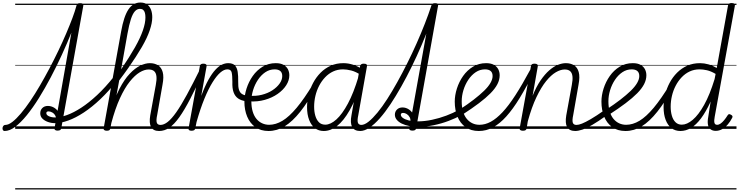

<svg xmlns="http://www.w3.org/2000/svg" viewBox="-120 -1018 5839 1517"><path d="M-84 17Q-93 17 -97 9.5Q-101 2 -100 -7Q-99 -16 -93.5 -23.5Q-88 -31 -78 -31Q-53 -31 -22 -55Q9 -79 45 -121.5Q81 -164 119 -220Q157 -276 195.5 -342Q234 -408 271 -478Q308 -548 341.5 -618Q375 -688 403 -753.5Q431 -819 452 -875Q473 -931 484 -973Q486 -984 492.5 -988.5Q499 -993 513 -993Q529 -993 534.5 -988Q540 -983 538 -972L364 -4Q362 5 355.5 9.5Q349 14 334 14Q322 14 315.5 9Q309 4 311 -6L444 -760Q410 -675 368.5 -584.5Q327 -494 281 -407Q235 -320 187.5 -243.5Q140 -167 92 -108Q44 -49 0 -16Q-44 17 -84 17ZM0 469H607V479H0ZM0 -20H607V0H0ZM0 -505H607V-500H0ZM0 -989H607V-979H0Z M314 -45Q285 -45 258.5 -54.5Q232 -64 215 -81Q198 -98 198 -123Q198 -148 214.5 -164.5Q231 -181 258 -181Q284 -181 307 -167.5Q330 -154 343.5 -130Q357 -106 352 -76L322 -62Q326 -87 317 -104Q308 -121 292.5 -129.5Q277 -138 264 -138Q246 -138 246 -124Q246 -109 266.5 -99.5Q287 -90 316 -90Q357 -90 409.5 -109Q462 -128 522 -167Q582 -206 647 -266.5Q712 -327 778 -410Q785 -419 792 -418.5Q799 -418 804 -412.5Q809 -407 810 -399Q811 -391 806 -383Q740 -298 673 -234.5Q606 -171 542 -129Q478 -87 420 -66Q362 -45 314 -45ZM607 469V479ZM607 -20V0ZM607 -505V-500ZM607 -989V-979Z M1137 17Q1114 17 1098 9Q1082 1 1073.5 -14.5Q1065 -30 1063.5 -53Q1062 -76 1067 -106L1111 -347Q1119 -388 1116 -415Q1113 -442 1098 -455.5Q1083 -469 1054 -469Q1021 -469 983 -446Q945 -423 905 -373Q865 -323 827.5 -241.5Q790 -160 759 -43L755 -135Q786 -243 824 -316.5Q862 -390 904.5 -435Q947 -480 988 -499.5Q1029 -519 1064 -519Q1101 -519 1128 -502.5Q1155 -486 1165.5 -448.5Q1176 -411 1164 -349L1122 -110Q1113 -69 1118.5 -50Q1124 -31 1148 -31Q1158 -31 1162.5 -23.5Q1167 -16 1166 -7Q1165 2 1157.5 9.5Q1150 17 1137 17ZM724 15Q711 15 704 10Q697 5 699 -5L837 -769Q858 -888 894.5 -943Q931 -998 989 -998Q1022 -998 1042.5 -983Q1063 -968 1073 -941.5Q1083 -915 1083 -882Q1083 -859 1078 -833.5Q1073 -808 1063 -778.5Q1053 -749 1037.5 -716Q1022 -683 1000.5 -646Q979 -609 952.5 -568Q926 -527 893.5 -480.5Q861 -434 822 -383L752 -4Q750 6 744 10.5Q738 15 724 15ZM837 -470Q870 -519 897.5 -562.5Q925 -606 946.5 -644Q968 -682 983.5 -715.5Q999 -749 1009 -778Q1019 -807 1024 -832.5Q1029 -858 1029 -880Q1029 -901 1025 -916Q1021 -931 1011.5 -939.5Q1002 -948 986 -948Q963 -948 945.5 -928.5Q928 -909 914 -866Q900 -823 887 -751ZM607 469H1283V479H607ZM607 -20H1283V0H607ZM607 -505H1283V-500H607ZM607 -989H1283V-979H607Z M1137 17Q1126 17 1121 9.5Q1116 2 1117 -7Q1118 -16 1125.5 -23.5Q1133 -31 1148 -31Q1175 -31 1205.5 -55Q1236 -79 1273 -131.5Q1310 -184 1356.5 -269.5Q1403 -355 1463 -476Q1467 -487 1476 -487Q1485 -487 1491.5 -480.5Q1498 -474 1493 -463Q1432 -332 1384.5 -240Q1337 -148 1296.5 -91.5Q1256 -35 1218 -9Q1180 17 1137 17ZM1283 469V479ZM1283 -20V0ZM1283 -505V-500ZM1283 -989V-979Z M1393 15Q1381 15 1374.5 10.5Q1368 6 1370 -5L1459 -495Q1461 -506 1467.5 -510.5Q1474 -515 1486 -515Q1502 -515 1508 -509.5Q1514 -504 1512 -493L1470 -260Q1499 -338 1527 -388Q1555 -438 1582 -467Q1609 -496 1634 -507.5Q1659 -519 1683 -519Q1694 -519 1699 -511.5Q1704 -504 1702.5 -494Q1701 -484 1694.5 -477Q1688 -470 1676 -470Q1650 -470 1620.5 -444.5Q1591 -419 1559 -367.5Q1527 -316 1495 -238Q1463 -160 1433 -54L1423 -4Q1421 6 1414 10.5Q1407 15 1393 15ZM1283 469H1687V479H1283ZM1283 -20H1687V0H1283ZM1283 -505H1687V-500H1283ZM1283 -989H1687V-979H1283Z M1825 -218Q1786 -223 1761.5 -240Q1737 -257 1725.5 -289Q1714 -321 1716 -371Q1716 -424 1710 -447Q1704 -470 1677 -470Q1666 -470 1661 -477Q1656 -484 1656.5 -494Q1657 -504 1664 -511.5Q1671 -519 1683 -519Q1719 -519 1736 -501Q1753 -483 1758 -450Q1763 -417 1762 -372Q1761 -332 1768 -309.5Q1775 -287 1790.5 -276.5Q1806 -266 1831 -262Q1842 -260 1846 -253Q1850 -246 1848.5 -237.5Q1847 -229 1841 -223Q1835 -217 1825 -218ZM1687 469H1750V479H1687ZM1687 -20H1750V0H1687ZM1687 -505H1750V-500H1687ZM1687 -989H1750V-979H1687Z M1848 -262Q1901 -257 1948.5 -269Q1996 -281 2032 -304.5Q2068 -328 2089 -357.5Q2110 -387 2110 -417Q2110 -444 2094.5 -457Q2079 -470 2050 -470Q2010 -470 1976.5 -447.5Q1943 -425 1918 -387.5Q1893 -350 1879.5 -305.5Q1866 -261 1866 -218Q1866 -172 1876.5 -137Q1887 -102 1906 -79Q1925 -56 1951 -44Q1977 -32 2007 -32Q2016 -32 2020 -24.5Q2024 -17 2023 -7.5Q2022 2 2016.5 9.5Q2011 17 2002 17Q1940 17 1897.5 -13.5Q1855 -44 1833 -96.5Q1811 -149 1811 -215Q1811 -265 1828 -318.5Q1845 -372 1877 -417.5Q1909 -463 1955 -491Q2001 -519 2059 -519Q2097 -519 2120.5 -505.5Q2144 -492 2155 -470.5Q2166 -449 2166 -423Q2166 -383 2141.5 -344.5Q2117 -306 2073 -275.5Q2029 -245 1972 -229Q1915 -213 1851 -217ZM1749 469H2237V479H1749ZM1749 -20H2237V0H1749ZM1749 -505H2237V-500H1749ZM1749 -989H2237V-979H1749Z M2001 17Q1990 17 1985 9.5Q1980 2 1981 -7.5Q1982 -17 1988.5 -24.5Q1995 -32 2006 -32Q2059 -32 2112 -64Q2165 -96 2224 -166.5Q2283 -237 2354 -354Q2358 -361 2366.5 -359.5Q2375 -358 2380.5 -351.5Q2386 -345 2382 -336Q2315 -214 2253 -136Q2191 -58 2130 -20.5Q2069 17 2001 17ZM2236 469V479ZM2236 -20V0ZM2236 -505V-500ZM2236 -989V-979Z M2438 17Q2398 17 2368.5 -5.5Q2339 -28 2322.5 -70.5Q2306 -113 2306 -172Q2306 -220 2318 -269Q2330 -318 2354 -363Q2378 -408 2412.5 -443Q2447 -478 2492.5 -498.5Q2538 -519 2593 -519Q2631 -519 2668.5 -507Q2706 -495 2741 -472L2733 -424Q2691 -452 2655 -461Q2619 -470 2590 -470Q2548 -470 2512.5 -453.5Q2477 -437 2449 -407.5Q2421 -378 2401.5 -340.5Q2382 -303 2372 -260.5Q2362 -218 2362 -175Q2362 -135 2371.5 -103Q2381 -71 2400 -52Q2419 -33 2450 -33Q2492 -33 2538 -74.5Q2584 -116 2629 -200Q2674 -284 2712 -411L2732 -360Q2690 -230 2642.5 -146.5Q2595 -63 2543.5 -23Q2492 17 2438 17ZM2727 17Q2703 17 2687 9Q2671 1 2662.5 -14.5Q2654 -30 2652.5 -53.5Q2651 -77 2657 -107L2725 -495Q2728 -506 2734.5 -510.5Q2741 -515 2754 -515Q2770 -515 2776 -509Q2782 -503 2779 -492L2711 -109Q2702 -68 2707.5 -49.5Q2713 -31 2737 -31Q2747 -31 2751.5 -23.5Q2756 -16 2755 -7Q2754 2 2747 9.5Q2740 17 2727 17ZM2237 469H2872V479H2237ZM2237 -20H2872V0H2237ZM2237 -505H2872V-500H2237ZM2237 -989H2872V-979H2237Z M2726 17Q2715 17 2710.5 9.5Q2706 2 2708 -7Q2710 -16 2716.5 -23.5Q2723 -31 2734 -31Q2760 -31 2792.5 -57Q2825 -83 2862.5 -128.5Q2900 -174 2939.5 -235.5Q2979 -297 3019 -369Q3059 -441 3098 -519Q3137 -597 3172 -676Q3207 -755 3236.5 -830.5Q3266 -906 3288 -973Q3290 -981 3297 -985Q3304 -989 3311.5 -988.5Q3319 -988 3324 -984Q3329 -980 3327 -973Q3305 -901 3275 -821Q3245 -741 3209 -657Q3173 -573 3133 -491.5Q3093 -410 3050.5 -334.5Q3008 -259 2965.5 -195Q2923 -131 2881 -83.5Q2839 -36 2799.5 -9.5Q2760 17 2726 17ZM2872 469H2897V479H2872ZM2872 -20H2897V0H2872ZM2872 -505H2897V-500H2872ZM2872 -989H2897V-979H2872Z M3138 14Q3126 14 3119 9.5Q3112 5 3114 -6L3288 -973Q3290 -984 3297 -988.5Q3304 -993 3317 -993Q3333 -993 3338.5 -987.5Q3344 -982 3341 -972L3168 -4Q3166 5 3159.5 9.5Q3153 14 3138 14ZM2897 469H3411V479H2897ZM2897 -20H3411V0H2897ZM2897 -505H3411V-500H2897ZM2897 -989H3411V-979H2897Z M3184 -16Q3146 -16 3113 -22.5Q3080 -29 3054.5 -41.5Q3029 -54 3014.5 -72Q3000 -90 3000 -112Q3000 -136 3016.5 -152.5Q3033 -169 3060 -169Q3086 -169 3109 -154.5Q3132 -140 3144 -116Q3156 -92 3152 -62L3122 -49Q3126 -75 3117 -91.5Q3108 -108 3093.5 -117Q3079 -126 3065 -126Q3057 -126 3052 -122.5Q3047 -119 3047 -112Q3047 -98 3063.5 -86Q3080 -74 3109.5 -66.5Q3139 -59 3179 -59Q3235 -59 3293.5 -71.5Q3352 -84 3406.5 -104.5Q3461 -125 3503 -149Q3511 -153 3518 -151Q3525 -149 3530 -137Q3535 -128 3533.5 -120.5Q3532 -113 3524 -108Q3481 -84 3424 -62.5Q3367 -41 3305.5 -28.5Q3244 -16 3184 -16ZM3411 469V479ZM3411 -20V0ZM3411 -505V-500ZM3411 -989V-979Z M3511 -152Q3574 -193 3622.5 -230.5Q3671 -268 3704.5 -300.5Q3738 -333 3755 -362.5Q3772 -392 3772 -417Q3772 -444 3756.5 -457Q3741 -470 3712 -470Q3672 -470 3638.5 -447.5Q3605 -425 3580 -387.5Q3555 -350 3541.5 -305.5Q3528 -261 3528 -218Q3528 -172 3538.5 -137Q3549 -102 3568 -79Q3587 -56 3612.5 -44Q3638 -32 3668 -32Q3678 -32 3682 -24.5Q3686 -17 3685 -7.5Q3684 2 3678.5 9.5Q3673 17 3663 17Q3601 17 3558.5 -13.5Q3516 -44 3494.5 -96.5Q3473 -149 3473 -215Q3473 -265 3490 -318.5Q3507 -372 3539 -417.5Q3571 -463 3617 -491Q3663 -519 3721 -519Q3759 -519 3782.5 -505.5Q3806 -492 3817 -470.5Q3828 -449 3828 -423Q3828 -388 3810 -353Q3792 -318 3755.5 -281Q3719 -244 3664 -202.5Q3609 -161 3535 -113ZM3411 469H3899V479H3411ZM3411 -20H3899V0H3411ZM3411 -505H3899V-500H3411ZM3411 -989H3899V-979H3411Z M3663 17Q3654 17 3649.5 9.5Q3645 2 3646 -7.5Q3647 -17 3652.5 -24.5Q3658 -32 3668 -32Q3713 -32 3757.5 -56Q3802 -80 3850 -131Q3898 -182 3952 -265.5Q4006 -349 4070 -468Q4074 -477 4083 -475Q4092 -473 4098.5 -466.5Q4105 -460 4100 -451Q4040 -332 3986 -243.5Q3932 -155 3880 -97.5Q3828 -40 3775 -11.5Q3722 17 3663 17ZM3898 469V479ZM3898 -20V0ZM3898 -505V-500ZM3898 -989V-979Z M4425 17Q4402 17 4385.5 9Q4369 1 4360.5 -14.5Q4352 -30 4350.5 -53Q4349 -76 4354 -106L4398 -347Q4406 -388 4403 -415Q4400 -442 4385 -455.5Q4370 -469 4342 -469Q4309 -469 4271.5 -447Q4234 -425 4195 -377Q4156 -329 4118.5 -250.5Q4081 -172 4050 -59L4041 -4Q4039 6 4032.5 10.5Q4026 15 4011 15Q3999 15 3991.5 10Q3984 5 3986 -5L4075 -495Q4077 -506 4083 -510.5Q4089 -515 4103 -515Q4118 -515 4124.5 -509.5Q4131 -504 4129 -493L4088 -261Q4117 -333 4151 -382.5Q4185 -432 4220 -462.5Q4255 -493 4288.5 -506Q4322 -519 4351 -519Q4388 -519 4415 -502.5Q4442 -486 4452.5 -448.5Q4463 -411 4451 -349L4409 -109Q4400 -68 4405.5 -49.5Q4411 -31 4435 -31Q4445 -31 4449.5 -23.5Q4454 -16 4453 -7Q4452 2 4445 9.5Q4438 17 4425 17ZM3899 469H4570V479H3899ZM3899 -20H4570V0H3899ZM3899 -505H4570V-500H3899ZM3899 -989H4570V-979H3899Z M4424 17Q4413 17 4408 9.5Q4403 2 4404 -7Q4405 -16 4412.5 -23.5Q4420 -31 4435 -31Q4452 -31 4478.5 -41.5Q4505 -52 4548 -77Q4591 -102 4655 -147Q4664 -152 4671 -149Q4678 -146 4682 -138.5Q4686 -131 4684.5 -122Q4683 -113 4674 -107Q4606 -58 4559 -31Q4512 -4 4480 6.5Q4448 17 4424 17ZM4570 469V479ZM4570 -20V0ZM4570 -505V-500ZM4570 -989V-979Z M4670 -152Q4733 -193 4781.5 -230.5Q4830 -268 4863.5 -300.5Q4897 -333 4914 -362.5Q4931 -392 4931 -417Q4931 -444 4915.5 -457Q4900 -470 4871 -470Q4831 -470 4797.5 -447.5Q4764 -425 4739 -387.5Q4714 -350 4700.5 -305.5Q4687 -261 4687 -218Q4687 -172 4697.5 -137Q4708 -102 4727 -79Q4746 -56 4771.5 -44Q4797 -32 4827 -32Q4837 -32 4841 -24.5Q4845 -17 4844 -7.5Q4843 2 4837.5 9.5Q4832 17 4822 17Q4760 17 4717.5 -13.5Q4675 -44 4653.5 -96.5Q4632 -149 4632 -215Q4632 -265 4649 -318.5Q4666 -372 4698 -417.5Q4730 -463 4776 -491Q4822 -519 4880 -519Q4918 -519 4941.5 -505.5Q4965 -492 4976 -470.5Q4987 -449 4987 -423Q4987 -388 4969 -353Q4951 -318 4914.5 -281Q4878 -244 4823 -202.5Q4768 -161 4694 -113ZM4570 469H5058V479H4570ZM4570 -20H5058V0H4570ZM4570 -505H5058V-500H4570ZM4570 -989H5058V-979H4570Z M4822 17Q4811 17 4806 9.5Q4801 2 4802 -7.5Q4803 -17 4809.5 -24.5Q4816 -32 4827 -32Q4880 -32 4933 -64Q4986 -96 5045 -166.5Q5104 -237 5175 -354Q5179 -361 5187.5 -359.5Q5196 -358 5201.5 -351.5Q5207 -345 5203 -336Q5136 -214 5074 -136Q5012 -58 4951 -20.5Q4890 17 4822 17ZM5057 469V479ZM5057 -20V0ZM5057 -505V-500ZM5057 -989V-979Z M5256 17Q5215 17 5185.5 -5.5Q5156 -28 5139.5 -70.5Q5123 -113 5123 -172Q5123 -220 5135 -269.5Q5147 -319 5171 -364Q5195 -409 5230 -444Q5265 -479 5310 -499Q5355 -519 5411 -519Q5444 -519 5477.5 -509.5Q5511 -500 5543 -481L5632 -974Q5634 -985 5640.5 -989.5Q5647 -994 5661 -994Q5676 -994 5682 -988Q5688 -982 5686 -971L5527 -96Q5521 -66 5524.5 -49Q5528 -32 5546 -32Q5560 -32 5574 -42Q5588 -52 5602 -69Q5616 -86 5629 -107Q5634 -115 5640 -116Q5646 -117 5654 -112Q5665 -107 5667 -100.5Q5669 -94 5665 -87Q5651 -59 5631 -35.5Q5611 -12 5586.5 2Q5562 16 5535 16Q5510 16 5494 3.5Q5478 -9 5473.5 -33.5Q5469 -58 5476 -95Q5481 -126 5485.5 -156.5Q5490 -187 5495 -216Q5458 -135 5419 -83Q5380 -31 5339.5 -7Q5299 17 5256 17ZM5179 -175Q5179 -136 5188.5 -103.5Q5198 -71 5217.5 -52Q5237 -33 5267 -33Q5308 -33 5353.5 -71.5Q5399 -110 5443.5 -189.5Q5488 -269 5526 -393L5534 -434Q5497 -456 5465.5 -463Q5434 -470 5407 -470Q5365 -470 5329.5 -453.5Q5294 -437 5266 -407.5Q5238 -378 5218.5 -340.5Q5199 -303 5189 -260.5Q5179 -218 5179 -175ZM5058 469H5699V479H5058ZM5058 -20H5699V0H5058ZM5058 -505H5699V-500H5058ZM5058 -989H5699V-979H5058Z"/></svg>

Font: Playwrite DE VA Guides
Style: Regular
Weight: 400
Designer: Veronika Burian, José Scaglione
Foundry: TypeTogether
Version: Version 1.003